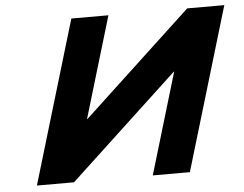

<svg xmlns="http://www.w3.org/2000/svg" viewBox="-50 -764 1046 824"><g transform="rotate(-5 472.5 -351.5)"><path d="M705.6 -436.1H703.6L236.1 -0.9H76.3L286 -702.1H445.8L315.6 -266.9H317.7L785.2 -702.1H945L735.3 -0.9H575.5Z"/></g></svg>

Font: Hussar
Style: BdSuprExtOblThree
Weight: 700
Foundry: Cannot Into Space Fonts
Version: Version 2.00